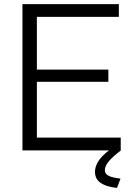

<svg xmlns="http://www.w3.org/2000/svg" viewBox="-20 -730 649 932"><path d="M489 96C489 70 512 42 567 0L566 -1V-62H159V-333H506V-392H159V-648H557V-710H89V0H509C463 35 441 69 441 105C441 138 461 173 548 182L565 137C516 131 489 122 489 96Z"/></svg>

Font: FIGSv2-sans-serif
Style: Regular
Weight: 400
Designer: Matt McInerney, Pablo Impallari, Rodrigo Fuenzalida,Mirko Velimirovic
Foundry: Matt McInerney, Pablo Impallari, Rodrigo Fuenzalida
Version: Version 4.021;hotconv 1.0.109;makeotfexe 2.5.65596